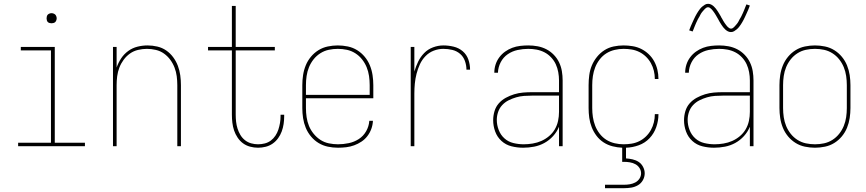

<svg xmlns="http://www.w3.org/2000/svg" viewBox="-20 -766 4540 1006"><path d="M75 0V-18H247V-502H89V-520H267V-18H425V0ZM250 -644Q245 -644 239.5 -645.5Q234 -647 230.5 -650.5Q227 -654 225.5 -659.5Q224 -665 224 -670Q224 -675 225.5 -680.5Q227 -686 230.5 -689.5Q234 -693 239.5 -695Q245 -697 250 -697Q255 -697 260.5 -695Q266 -693 269.5 -689.5Q273 -686 275 -680.5Q277 -675 277 -670Q277 -665 275 -659.5Q273 -654 269.5 -650.5Q266 -647 260.5 -645.5Q255 -644 250 -644Z M572 0V-520H591V-412Q600 -438 615 -460.5Q630 -483 652 -499Q674 -515 700.5 -521.5Q727 -528 753 -528Q779 -528 804.5 -522Q830 -516 851 -501.5Q872 -487 887.5 -466Q903 -445 912 -421Q921 -397 924.5 -371.5Q928 -346 928 -320V0H909V-320Q909 -343 906 -366.5Q903 -390 894.5 -412Q886 -434 872 -453Q858 -472 839 -485.5Q820 -499 796.5 -504.5Q773 -510 750 -510Q727 -510 703.5 -504.5Q680 -499 661 -485.5Q642 -472 628 -453Q614 -434 605.5 -412Q597 -390 594 -366.5Q591 -343 591 -320V0Z M1332 8Q1311 8 1290.5 2.5Q1270 -3 1253.5 -15Q1237 -27 1225 -45Q1213 -63 1206.5 -82.5Q1200 -102 1197.5 -123Q1195 -144 1195 -165V-502H1070V-520H1195V-735H1215V-520H1420V-502H1215V-165Q1215 -147 1217 -128.5Q1219 -110 1224.5 -92.5Q1230 -75 1239.5 -59Q1249 -43 1263.5 -31.5Q1278 -20 1296 -15Q1314 -10 1332 -10Q1350 -10 1367.5 -14.5Q1385 -19 1399 -29.5Q1413 -40 1423 -55Q1433 -70 1438.5 -87Q1444 -104 1447 -121.5Q1450 -139 1450 -157V-165H1469V-156Q1469 -136 1466 -116Q1463 -96 1456 -77Q1449 -58 1437 -41.5Q1425 -25 1408.5 -13.5Q1392 -2 1372 3Q1352 8 1332 8Z M1751 8Q1724 8 1698 2.5Q1672 -3 1649.5 -16.5Q1627 -30 1609.5 -51Q1592 -72 1582 -96.5Q1572 -121 1568 -147Q1564 -173 1564 -200V-320Q1564 -346 1568 -372.5Q1572 -399 1582 -423.5Q1592 -448 1609 -468.5Q1626 -489 1648.5 -503Q1671 -517 1697.5 -522.5Q1724 -528 1750 -528Q1776 -528 1802.5 -522.5Q1829 -517 1851.5 -503Q1874 -489 1891 -468.5Q1908 -448 1918 -423.5Q1928 -399 1932 -372.5Q1936 -346 1936 -320V-251H1583V-200Q1583 -176 1586.5 -152Q1590 -128 1599 -106Q1608 -84 1623.5 -65Q1639 -46 1659 -33Q1679 -20 1703 -15Q1727 -10 1751 -10Q1779 -10 1807.5 -16Q1836 -22 1860 -37.5Q1884 -53 1898.5 -78.5Q1913 -104 1915 -133H1934Q1933 -111 1925.5 -90.5Q1918 -70 1905 -53Q1892 -36 1874 -24Q1856 -12 1835.5 -4.5Q1815 3 1793.5 5.5Q1772 8 1751 8ZM1583 -269H1917V-320Q1917 -344 1913.5 -368Q1910 -392 1901 -414Q1892 -436 1877 -455Q1862 -474 1841.5 -487Q1821 -500 1797.5 -505Q1774 -510 1750 -510Q1726 -510 1702.5 -505Q1679 -500 1658.5 -487Q1638 -474 1623 -455Q1608 -436 1599 -414Q1590 -392 1586.5 -368Q1583 -344 1583 -320Z M2132 0V-520H2151V-391Q2159 -418 2171 -443Q2183 -468 2202.5 -488Q2222 -508 2249 -518Q2276 -528 2303 -528Q2330 -528 2357 -521.5Q2384 -515 2404.5 -497.5Q2425 -480 2434 -454Q2443 -428 2443 -401H2424Q2424 -424 2416 -446.5Q2408 -469 2390.5 -484Q2373 -499 2350 -504.5Q2327 -510 2303 -510Q2277 -510 2252.5 -500.5Q2228 -491 2209.5 -472Q2191 -453 2180 -429Q2169 -405 2162.5 -379.5Q2156 -354 2153.5 -328Q2151 -302 2151 -276V0Z M2721 8Q2690 8 2660 0.5Q2630 -7 2607.5 -27.5Q2585 -48 2574.5 -77Q2564 -106 2564 -136Q2564 -160 2571 -183.5Q2578 -207 2593.5 -224.5Q2609 -242 2630 -253.5Q2651 -265 2674 -272Q2697 -279 2720.5 -281Q2744 -283 2768 -283H2909V-345Q2909 -366 2905 -388Q2901 -410 2892 -429.5Q2883 -449 2867.5 -465.5Q2852 -482 2832.5 -492Q2813 -502 2791.5 -506Q2770 -510 2748 -510Q2720 -510 2692 -504Q2664 -498 2640.5 -482Q2617 -466 2603.5 -440Q2590 -414 2589 -385H2570Q2570 -407 2576.5 -427.5Q2583 -448 2596 -465.5Q2609 -483 2626.5 -495.5Q2644 -508 2664 -515.5Q2684 -523 2705.5 -525.5Q2727 -528 2748 -528Q2773 -528 2797 -523.5Q2821 -519 2842.5 -508Q2864 -497 2881.5 -479Q2899 -461 2909.5 -439Q2920 -417 2924 -393Q2928 -369 2928 -345V0H2909V-102Q2898 -75 2878 -53Q2858 -31 2832.5 -17Q2807 -3 2778.5 2.5Q2750 8 2721 8ZM2724 -10Q2747 -10 2771 -14Q2795 -18 2816.5 -27.5Q2838 -37 2856.5 -52.5Q2875 -68 2887 -88.5Q2899 -109 2904 -132.5Q2909 -156 2909 -180V-265H2768Q2747 -265 2726 -263.5Q2705 -262 2684.5 -256Q2664 -250 2645 -240.5Q2626 -231 2611.5 -215.5Q2597 -200 2590 -179.5Q2583 -159 2583 -138Q2583 -111 2593 -85Q2603 -59 2623 -41Q2643 -23 2670 -16.5Q2697 -10 2724 -10Z M3150 220V202H3250Q3265 202 3280 199.5Q3295 197 3308.5 190Q3322 183 3330.5 170Q3339 157 3339 142Q3339 127 3330.5 114Q3322 101 3308.5 94Q3295 87 3280 84.5Q3265 82 3250 82H3240V8Q3215 7 3189.5 0.5Q3164 -6 3142.5 -20Q3121 -34 3105.5 -54.5Q3090 -75 3080.5 -99Q3071 -123 3067.5 -148.5Q3064 -174 3064 -200V-320Q3064 -346 3067.5 -372.5Q3071 -399 3081 -423Q3091 -447 3108 -468Q3125 -489 3147 -503Q3169 -517 3195 -522.5Q3221 -528 3247 -528Q3271 -528 3295 -524Q3319 -520 3340 -509.5Q3361 -499 3378.5 -482.5Q3396 -466 3407.5 -445Q3419 -424 3424.5 -400.5Q3430 -377 3430 -353V-352H3411V-353Q3411 -374 3406 -395Q3401 -416 3390.5 -435Q3380 -454 3364.5 -469Q3349 -484 3330 -493.5Q3311 -503 3290 -506.5Q3269 -510 3247 -510Q3224 -510 3200.5 -504.5Q3177 -499 3157 -486.5Q3137 -474 3122 -454.5Q3107 -435 3098.5 -413Q3090 -391 3086.5 -367.5Q3083 -344 3083 -320V-200Q3083 -176 3086.5 -152.5Q3090 -129 3098.5 -107Q3107 -85 3122 -65.5Q3137 -46 3157 -33.5Q3177 -21 3200.5 -15.5Q3224 -10 3247 -10Q3269 -10 3290 -13.5Q3311 -17 3330 -26.5Q3349 -36 3364.5 -51Q3380 -66 3390.5 -85Q3401 -104 3406 -125Q3411 -146 3411 -167V-168H3430V-167Q3430 -133 3418.5 -100Q3407 -67 3383.5 -42Q3360 -17 3327 -5Q3294 7 3260 8V64Q3277 65 3294.5 69Q3312 73 3326.5 82.5Q3341 92 3349.5 108.5Q3358 125 3358 142Q3358 161 3348.5 178Q3339 195 3322.5 204.5Q3306 214 3287.5 217Q3269 220 3250 220Z M3721 8Q3690 8 3660 0.5Q3630 -7 3607.5 -27.5Q3585 -48 3574.5 -77Q3564 -106 3564 -136Q3564 -160 3571 -183.5Q3578 -207 3593.5 -224.5Q3609 -242 3630 -253.5Q3651 -265 3674 -272Q3697 -279 3720.5 -281Q3744 -283 3768 -283H3909V-345Q3909 -366 3905 -388Q3901 -410 3892 -429.5Q3883 -449 3867.5 -465.5Q3852 -482 3832.5 -492Q3813 -502 3791.5 -506Q3770 -510 3748 -510Q3720 -510 3692 -504Q3664 -498 3640.5 -482Q3617 -466 3603.5 -440Q3590 -414 3589 -385H3570Q3570 -407 3576.5 -427.5Q3583 -448 3596 -465.5Q3609 -483 3626.5 -495.5Q3644 -508 3664 -515.5Q3684 -523 3705.5 -525.5Q3727 -528 3748 -528Q3773 -528 3797 -523.5Q3821 -519 3842.5 -508Q3864 -497 3881.5 -479Q3899 -461 3909.5 -439Q3920 -417 3924 -393Q3928 -369 3928 -345V0H3909V-102Q3898 -75 3878 -53Q3858 -31 3832.5 -17Q3807 -3 3778.5 2.5Q3750 8 3721 8ZM3724 -10Q3747 -10 3771 -14Q3795 -18 3816.5 -27.5Q3838 -37 3856.5 -52.5Q3875 -68 3887 -88.5Q3899 -109 3904 -132.5Q3909 -156 3909 -180V-265H3768Q3747 -265 3726 -263.5Q3705 -262 3684.5 -256Q3664 -250 3645 -240.5Q3626 -231 3611.5 -215.5Q3597 -200 3590 -179.5Q3583 -159 3583 -138Q3583 -111 3593 -85Q3603 -59 3623 -41Q3643 -23 3670 -16.5Q3697 -10 3724 -10ZM3810 -598Q3801 -598 3793.5 -602Q3786 -606 3780 -611.5Q3774 -617 3769 -623.5Q3764 -630 3759.5 -637Q3755 -644 3750.5 -651.5Q3746 -659 3742 -667Q3739 -672 3736.5 -676.5Q3734 -681 3731 -686Q3728 -691 3725.5 -695Q3723 -699 3720 -703Q3717 -707 3714 -711Q3711 -715 3707.5 -718.5Q3704 -722 3699.5 -725Q3695 -728 3690 -728Q3685 -728 3681 -725.5Q3677 -723 3674 -720Q3671 -717 3668 -713.5Q3665 -710 3661 -705.5Q3657 -701 3655.5 -698.5Q3654 -696 3652 -693Q3650 -690 3648.5 -686.5Q3647 -683 3645 -679.5Q3643 -676 3640.5 -672Q3638 -668 3636 -664Q3634 -660 3632 -655.5Q3630 -651 3627.5 -646Q3625 -641 3623 -635.5Q3621 -630 3618.5 -624.5Q3616 -619 3614 -613Q3612 -607 3609 -601L3591 -607Q3595 -619 3599.5 -629Q3604 -639 3608 -648Q3612 -657 3616 -665.5Q3620 -674 3623.5 -681Q3627 -688 3631 -694.5Q3635 -701 3638.5 -706.5Q3642 -712 3647.5 -719Q3653 -726 3659.5 -731.5Q3666 -737 3673.5 -741.5Q3681 -746 3690 -746Q3699 -746 3706.5 -742Q3714 -738 3720 -732.5Q3726 -727 3731 -720.5Q3736 -714 3740.5 -707Q3745 -700 3749.5 -692.5Q3754 -685 3758 -678V-677Q3761 -673 3763.5 -668Q3766 -663 3769 -658Q3772 -653 3774.5 -649Q3777 -645 3780 -641Q3783 -637 3786 -633Q3789 -629 3792.5 -625.5Q3796 -622 3800.5 -619Q3805 -616 3810 -616Q3815 -616 3819 -618.5Q3823 -621 3826 -624Q3829 -627 3832 -630.5Q3835 -634 3839 -638.5Q3843 -643 3844.5 -645.5Q3846 -648 3848 -651Q3850 -654 3851.5 -657.5Q3853 -661 3855 -664.5Q3857 -668 3859.5 -672Q3862 -676 3864 -680Q3866 -684 3868 -688.5Q3870 -693 3872.5 -698Q3875 -703 3877 -708.5Q3879 -714 3881.5 -719.5Q3884 -725 3886 -731Q3888 -737 3891 -743L3909 -737Q3905 -725 3900.5 -715Q3896 -705 3892 -696Q3888 -687 3884 -678.5Q3880 -670 3876.5 -663Q3873 -656 3869 -649.5Q3865 -643 3861.5 -637.5Q3858 -632 3852.5 -625Q3847 -618 3840.5 -612.5Q3834 -607 3826.5 -602.5Q3819 -598 3810 -598Z M4250 8Q4224 8 4197.5 2.5Q4171 -3 4148.5 -17Q4126 -31 4109 -51.5Q4092 -72 4082 -96.5Q4072 -121 4068 -147.5Q4064 -174 4064 -200V-320Q4064 -346 4068 -372.5Q4072 -399 4082 -423.5Q4092 -448 4109 -468.5Q4126 -489 4148.5 -503Q4171 -517 4197.5 -522.5Q4224 -528 4250 -528Q4276 -528 4302.5 -522.5Q4329 -517 4351.5 -503Q4374 -489 4391 -468.5Q4408 -448 4418 -423.5Q4428 -399 4432 -372.5Q4436 -346 4436 -320V-200Q4436 -174 4432 -147.5Q4428 -121 4418 -96.5Q4408 -72 4391 -51.5Q4374 -31 4351.5 -17Q4329 -3 4302.5 2.5Q4276 8 4250 8ZM4250 -10Q4274 -10 4297.5 -15Q4321 -20 4341.5 -33Q4362 -46 4377 -65Q4392 -84 4401 -106Q4410 -128 4413.5 -152Q4417 -176 4417 -200V-320Q4417 -344 4413.5 -368Q4410 -392 4401 -414Q4392 -436 4377 -455Q4362 -474 4341.5 -487Q4321 -500 4297.5 -505Q4274 -510 4250 -510Q4226 -510 4202.5 -505Q4179 -500 4158.5 -487Q4138 -474 4123 -455Q4108 -436 4099 -414Q4090 -392 4086.5 -368Q4083 -344 4083 -320V-200Q4083 -176 4086.5 -152Q4090 -128 4099 -106Q4108 -84 4123 -65Q4138 -46 4158.5 -33Q4179 -20 4202.5 -15Q4226 -10 4250 -10Z"/></svg>

Font: Iosevka Curly Thin
Style: Regular
Weight: 100
Monospace: yes
Designer: Belleve Invis
Foundry: Belleve Invis
Version: Version 22.1.2; ttfautohint (v1.8.4)